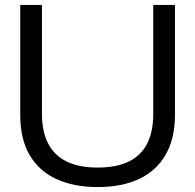

<svg xmlns="http://www.w3.org/2000/svg" viewBox="-20 -749 791 778"><path d="M375 9Q280 9 209.5 -23Q139 -55 100.5 -120Q62 -185 62 -284V-729H150V-287Q150 -216 175 -167.5Q200 -119 250 -94.5Q300 -70 375 -70Q453 -70 503 -95Q553 -120 577 -168.5Q601 -217 601 -287V-729H689V-284Q689 -189 652 -123.5Q615 -58 545 -24.5Q475 9 375 9Z"/></svg>

Font: Mona Sans SemiExpanded
Style: Regular
Weight: 400
Width: 6
Designer: Deni Anggara
Foundry: GitHub
Version: Version 2.000